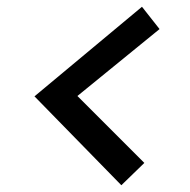

<svg xmlns="http://www.w3.org/2000/svg" viewBox="-20 -533 563 568"><path d="M82 -248 400 -513 452 -447 209 -249 407 -51 339 15Z"/></svg>

Font: Andada Pro
Style: Bold Italic
Weight: 700
Italic angle: -7°
Designer: Carolina Giovagnoli
Foundry: Huerta Tipografica
Version: Version 3.005; ttfautohint (v1.8.4)